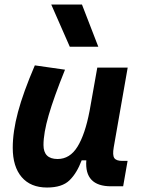

<svg xmlns="http://www.w3.org/2000/svg" viewBox="-20 -815 626 845"><path d="M187 10.3Q114.7 10.3 75.4 -35.6Q36.1 -81.5 36.1 -164.6Q36.1 -235.8 59.1 -321.8Q82 -407.7 133.3 -527.3L266.1 -508.3Q216.8 -386.2 194.1 -307.6Q171.4 -229 171.4 -176.8Q171.4 -115.2 233.4 -115.2Q287.6 -115.2 321 -169.4Q354.5 -223.6 374 -325.7V-325.2L408.2 -517.6H542L480.5 -166.5Q474.6 -132.3 482.9 -119.6Q491.2 -106.9 518.1 -106.9H541.5L522 4.9H468.8Q351.1 4.9 359.9 -109.4H339.4Q318.4 -53.2 285.9 -21.5Q253.4 10.3 187 10.3ZM287.1 -609.4 205.6 -794.9H340.8L412.6 -609.4Z"/></svg>

Font: Cascadia Mono
Style: Bold Italic
Weight: 700
Italic angle: -10°
Monospace: yes
Designer: Aaron Bell
Foundry: Saja Typeworks
Version: Version 2404.023; ttfautohint (v1.8.4)